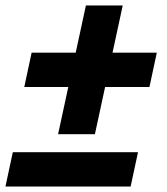

<svg xmlns="http://www.w3.org/2000/svg" viewBox="-33 -685 613 704"><path d="M282 -665H417L315 -193H180ZM542 -492 515 -366H56L83 -492ZM473 -127 446 -1H-13L14 -127Z"/></svg>

Font: Roboto Serif ExtraBold
Style: Italic
Weight: 800
Italic angle: -10°
Version: Version 1.007